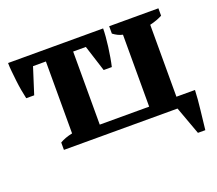

<svg xmlns="http://www.w3.org/2000/svg" viewBox="-111 -652 1077 953"><g transform="rotate(-20 428.0 -176.0)"><path d="M338 -57H599V-437Q585 -440 573 -446Q561 -452 549 -461V-500H809V-461Q796 -454 780 -448Q764 -442 743 -437V-57H841Q839 -9 832.5 46Q826 101 821 148H782L728 0H128V-39Q155 -55 194 -63V-443H126L82 -305H40Q35 -326 30.5 -352Q26 -378 23 -404.5Q20 -431 17.5 -456Q15 -481 15 -500H517Q517 -482 515 -457Q513 -432 509.5 -405.5Q506 -379 501.5 -352.5Q497 -326 492 -305H449L405 -443H338Z"/></g></svg>

Font: PT Serif
Style: Bold
Weight: 700
Designer: A.Korolkova, O.Umpeleva, V.Yefimov
Foundry: ParaType Ltd
Version: Version 1.000W OFL; ttfautohint (v1.6)